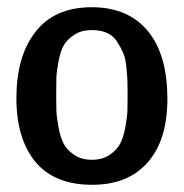

<svg xmlns="http://www.w3.org/2000/svg" viewBox="-20 -507 515 537"><path d="M25.9 -231.9Q25.9 -348.1 77.1 -415Q130.4 -486.8 236.8 -486.8Q340.8 -486.8 396 -417Q447.8 -352.1 448.2 -231.9Q448.2 -113.8 392.1 -51.8Q337.4 9.8 238.3 9.8Q237.3 9.8 236.8 9.8Q132.8 9.8 79.1 -54.2Q25.9 -119.1 25.9 -231.9ZM336.9 -244.1Q336.9 -267.1 336.4 -280.5Q335.9 -293.9 333.5 -319.1Q331.1 -344.2 324.5 -359.1Q317.9 -374 307.4 -390.6Q296.9 -407.2 279.1 -415Q261.2 -422.9 236.8 -422.9Q208 -422.9 188 -409.9Q168 -397 158.4 -380.4Q148.9 -363.8 143.6 -335Q138.2 -306.2 137.7 -289.6Q137.2 -272.9 137.2 -243.9Q137.2 -214.8 137.7 -198Q138.2 -181.2 143.6 -151.6Q148.9 -122.1 158.4 -104.5Q168 -86.9 188 -73.5Q208 -60.1 237.1 -60.1Q266.1 -60.1 286.1 -73.5Q306.2 -86.9 315.7 -104.5Q325.2 -122.1 330.6 -151.6Q335.9 -181.2 336.4 -198Q336.9 -214.8 336.9 -244.1Z"/></svg>

Font: CMU Sans Serif Demi Condensed
Style: DemiCondensed
Weight: 600
Width: 3
Version: Version 0.7.0